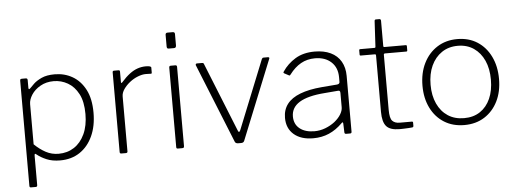

<svg xmlns="http://www.w3.org/2000/svg" viewBox="-55 -901 3294 1224"><g transform="rotate(-5 1592.0 -288.5)"><path d="M125 -530Q136 -530 136 -518V-469Q136 -461 139 -460Q142 -459 148 -465Q157 -475 175.5 -492.5Q194 -510 226.5 -525Q259 -540 310 -540Q373 -540 424 -510.5Q475 -481 505.5 -422.5Q536 -364 536 -275Q536 -189 506.5 -125Q477 -61 424 -25.5Q371 10 298 10Q248 10 211.5 -5.5Q175 -21 152 -40Q144 -47 141 -45.5Q138 -44 138 -33V154Q138 165 128 165H97Q88 165 88 155V-517Q88 -525 90.5 -527.5Q93 -530 101 -530H125ZM138 -107Q173 -73 210.5 -53Q248 -33 292 -33Q348 -33 391 -61Q434 -89 459 -142.5Q484 -196 484 -271Q484 -350 458 -399.5Q432 -449 390 -473Q348 -497 300 -497Q252 -497 215 -476Q178 -455 158 -424Q138 -393 138 -364V-107Z M690 0Q685 0 682.5 -2.5Q680 -5 680 -10V-520Q680 -530 689 -530H718Q727 -530 727 -521V-454Q727 -449 729 -448Q731 -447 735 -451Q764 -484 790 -503.5Q816 -523 841.5 -531.5Q867 -540 893 -540Q928 -540 928 -529V-496Q928 -490 923 -490Q917 -490 909.5 -490.5Q902 -491 889 -491Q866 -491 838 -480Q810 -469 786 -450Q762 -431 746 -408Q730 -385 730 -361V-10Q730 0 719 0H690Z M1092 -13Q1092 -6 1089.5 -3Q1087 0 1079 0H1054Q1046 0 1044 -2.5Q1042 -5 1042 -11V-519Q1042 -530 1052 -530H1082Q1092 -530 1092 -519ZM1097 -656Q1097 -640 1083 -640H1049Q1042 -640 1039.5 -644Q1037 -648 1037 -654V-728Q1037 -742 1050 -742H1084Q1097 -742 1097 -729Z M1674 -530Q1680 -530 1682 -527Q1684 -524 1682 -520L1477 -12Q1472 0 1457 0H1438Q1422 0 1417 -11L1212 -519Q1211 -524 1213 -527Q1215 -530 1221 -530H1252Q1257 -530 1260.5 -528Q1264 -526 1265 -521L1442 -81Q1449 -62 1458 -82L1635 -522Q1637 -526 1639.5 -528Q1642 -530 1647 -530H1674Z M2105 -70Q2065 -30 2019 -10Q1973 10 1918 10Q1839 10 1794 -29Q1749 -68 1749 -135Q1749 -187 1777 -223.5Q1805 -260 1861 -281.5Q1917 -303 1999 -310L2098 -318Q2106 -319 2110.5 -322.5Q2115 -326 2115 -333V-363Q2115 -425 2076 -461Q2037 -497 1972 -497Q1922 -497 1882 -474.5Q1842 -452 1809 -408Q1806 -404 1804 -402.5Q1802 -401 1798 -403L1768 -419Q1765 -421 1764.5 -423Q1764 -425 1767 -430Q1799 -478 1850 -509Q1901 -540 1974 -540Q2033 -540 2076 -519.5Q2119 -499 2141.5 -460Q2164 -421 2164 -368V-11Q2164 -5 2161.5 -2.5Q2159 0 2154 0H2128Q2124 0 2121 -2.5Q2118 -5 2118 -11L2116 -68Q2114 -81 2105 -70ZM2115 -263Q2115 -280 2101 -278L2017 -271Q1961 -267 1920 -256.5Q1879 -246 1852.5 -229.5Q1826 -213 1813 -190.5Q1800 -168 1800 -140Q1800 -90 1835 -62Q1870 -34 1929 -34Q1965 -34 1999 -47Q2033 -60 2060 -81Q2087 -103 2101 -126.5Q2115 -150 2115 -171V-263Z M2420 -489Q2412 -489 2412 -481V-128Q2412 -75 2428 -58Q2444 -41 2475 -41H2552Q2556 -41 2558 -39.5Q2560 -38 2560 -34V-13Q2560 -6 2553 -4Q2546 -3 2529 -2Q2512 -1 2495.5 -0.5Q2479 0 2471 0Q2410 0 2386 -28Q2362 -56 2362 -120V-481Q2362 -489 2355 -489H2265Q2258 -489 2258 -496V-523Q2258 -530 2265 -530H2356Q2363 -530 2363 -537L2372 -699Q2372 -710 2381 -710H2403Q2413 -710 2413 -698V-537Q2413 -530 2420 -530H2556Q2563 -530 2563 -523V-496Q2563 -489 2556 -489Z M2885 10Q2811 10 2756 -24.5Q2701 -59 2670.5 -120.5Q2640 -182 2640 -262Q2640 -344 2671 -406.5Q2702 -469 2757.5 -504.5Q2813 -540 2886 -540Q2960 -540 3014.5 -505Q3069 -470 3099.5 -407.5Q3130 -345 3130 -264Q3130 -183 3099.5 -121.5Q3069 -60 3014 -25Q2959 10 2885 10ZM2887 -34Q2947 -34 2989.5 -62.5Q3032 -91 3055 -142.5Q3078 -194 3078 -264Q3078 -334 3054.5 -386Q3031 -438 2988 -467.5Q2945 -497 2886 -497Q2827 -497 2783.5 -467.5Q2740 -438 2716 -386Q2692 -334 2692 -264Q2692 -195 2716 -143Q2740 -91 2783.5 -62.5Q2827 -34 2887 -34Z"/></g></svg>

Font: Libre Franklin ExtraLight
Style: Regular
Weight: 250
Designer: Pablo Impallari, Rodrigo Fuenzalida, Nhung Nguyen
Foundry: Impallari Type
Version: Version 3.000